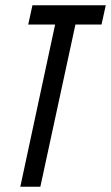

<svg xmlns="http://www.w3.org/2000/svg" viewBox="-20 -708 421 728"><path d="M57 0 189 -615H87L103 -688H381L365 -615H266L133 0Z"/></svg>

Font: Saira Ultra Condensed Medium
Style: Italic
Weight: 500
Width: 1
Italic angle: -12°
Designer: Hector Gatti with collaboration of the Omnibus-Type team
Foundry: Omnibus-Type
Version: Version 1.001; ttfautohint (v1.8)